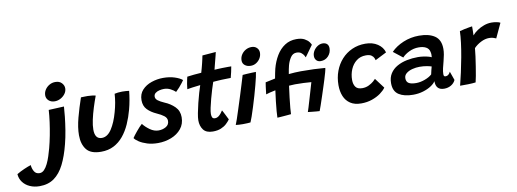

<svg xmlns="http://www.w3.org/2000/svg" viewBox="-329 -1146 4907 1823"><g transform="rotate(-10 2125.0 -234.0)"><path d="M247.5 -700.5Q287.5 -700.5 309.2 -677.2Q331 -654 331 -626Q331 -597.5 313.5 -573.5Q296 -549.5 269 -535Q242 -520.5 212.5 -520.5Q177 -520.5 154.5 -541Q132 -561.5 132 -591Q132 -620.5 148 -645.2Q164 -670 190.2 -685.2Q216.5 -700.5 247.5 -700.5ZM236.5 -102.5Q208.5 8.5 169 87Q129.5 165.5 72 206.8Q14.5 248 -68 248Q-120.5 248 -162.2 229.2Q-204 210.5 -229.2 176.8Q-254.5 143 -257.5 99Q-225.5 79.5 -185.8 62Q-146 44.5 -118 36Q-116 69 -99.5 97.5Q-83 126 -47.5 126Q-23 126 -3.2 105.8Q16.5 85.5 32.2 53Q48 20.5 60.2 -17.5Q72.5 -55.5 82 -91Q96.5 -145.5 108.8 -209Q121 -272.5 129.5 -335.2Q138 -398 141 -450L289 -457Q287 -420.5 280.8 -360.8Q274.5 -301 263.5 -232.8Q252.5 -164.5 236.5 -102.5Z M784 -492.5Q796 -496 817 -498.2Q838 -500.5 857.5 -500.5Q874 -500.5 893.5 -499.2Q913 -498 924.5 -496Q920 -452.5 912.2 -408.2Q904.5 -364 893 -321Q874 -249.5 846 -186.5Q818 -123.5 778.2 -75.2Q738.5 -27 685.5 0.2Q632.5 27.5 563.5 27.5Q463.5 27.5 422.8 -24.8Q382 -77 382 -163Q382 -238 406.5 -330Q431 -422 463 -514.5Q475 -515 493.8 -515.5Q512.5 -516 527.5 -516Q549.5 -515.5 570.8 -513Q592 -510.5 604 -506.5Q584.5 -454.5 566.5 -397Q548.5 -339.5 537 -286.2Q525.5 -233 525.5 -192Q525.5 -100.5 592.5 -100.5Q646.5 -100.5 687 -162.2Q727.5 -224 754 -321Q766.5 -365 774 -408Q781.5 -451 784 -492.5Z M1109 40Q1052 40 1006.5 25.8Q961 11.5 930.2 -8.5Q899.5 -28.5 887.5 -47Q892.5 -55.5 905 -71.8Q917.5 -88 933 -106.8Q948.5 -125.5 963.5 -141.8Q978.5 -158 988.5 -166Q1014 -133 1053.5 -105Q1093 -77 1136 -77Q1174.5 -77 1206.5 -95.5Q1238.5 -114 1238.5 -152Q1238.5 -180.5 1212.2 -200.5Q1186 -220.5 1145 -238.5Q1091 -262.5 1057.8 -297Q1024.5 -331.5 1024.5 -387.5Q1024.5 -447 1059.8 -485.2Q1095 -523.5 1149.8 -542.2Q1204.5 -561 1263 -561Q1324 -561 1372.8 -545.2Q1421.5 -529.5 1446.5 -508Q1441 -499 1427.5 -481.5Q1414 -464 1396.8 -444.2Q1379.5 -424.5 1362 -408.5Q1345 -425.5 1315.8 -441Q1286.5 -456.5 1252.5 -456.5Q1231.5 -456.5 1208.5 -451.2Q1185.5 -446 1169.5 -433.2Q1153.5 -420.5 1153.5 -399Q1153.5 -377.5 1174.8 -361.2Q1196 -345 1236 -327.5Q1291 -305 1331.5 -265.2Q1372 -225.5 1372 -163.5Q1372 -98 1334.8 -52.5Q1297.5 -7 1237.5 16.5Q1177.5 40 1109 40Z M1809.5 -65Q1795.5 -45 1773.8 -24.8Q1752 -4.5 1719.5 9Q1687 22.5 1641.5 22.5Q1578 22.5 1550.2 -14.2Q1522.5 -51 1522.5 -105.5Q1522.5 -131.5 1530.8 -175Q1539 -218.5 1551.2 -268Q1563.5 -317.5 1576.2 -361.5Q1589 -405.5 1598.5 -432.5Q1555 -428 1519.2 -422.8Q1483.5 -417.5 1471 -415Q1473 -438.5 1477.2 -464Q1481.5 -489.5 1485.8 -508.5Q1490 -527.5 1491.5 -532.5Q1521.5 -536.5 1556.8 -540.2Q1592 -544 1628.5 -546Q1635 -567.5 1641 -590.5Q1647 -613.5 1652.5 -635.5Q1657 -655 1661.5 -674.5Q1666 -694 1668 -706L1798.5 -716.5Q1797.5 -711 1790.8 -683.2Q1784 -655.5 1775 -622Q1771 -606.5 1766.5 -588.8Q1762 -571 1757.5 -552.5Q1773 -553.5 1795.5 -554.5Q1818 -555.5 1831.5 -556Q1864.5 -557 1889 -556.8Q1913.5 -556.5 1919.5 -556.5Q1916.5 -536 1909.2 -504.2Q1902 -472.5 1895.5 -449Q1890.5 -449 1862.2 -448.5Q1834 -448 1806.5 -447Q1787.5 -446 1765.2 -444.5Q1743 -443 1725.5 -441.5Q1716 -414.5 1703.2 -373Q1690.5 -331.5 1678.5 -286.8Q1666.5 -242 1658.5 -203.8Q1650.5 -165.5 1650.5 -144.5Q1650.5 -123 1657.2 -110.5Q1664 -98 1684 -98Q1701.5 -98 1716.2 -108.8Q1731 -119.5 1742 -134Q1753 -148.5 1760.5 -160Q1763 -156 1770.2 -142.5Q1777.5 -129 1785.8 -112.2Q1794 -95.5 1800.8 -82Q1807.5 -68.5 1809.5 -65Z M2104.5 -529.5Q2070 -529.5 2047.8 -547Q2025.5 -564.5 2025.5 -593.5Q2025.5 -624.5 2041.5 -649.5Q2057.5 -674.5 2083.5 -689.2Q2109.5 -704 2140.5 -704Q2171.5 -704 2191 -685Q2210.5 -666 2210.5 -638Q2210.5 -609 2196 -584.5Q2181.5 -560 2157.5 -544.8Q2133.5 -529.5 2104.5 -529.5ZM2007 -0.5Q1998.5 0.5 1977.2 1.8Q1956 3 1933 3Q1896 3 1865 -1Q1871 -14 1884.8 -54.5Q1898.5 -95 1916.2 -150.5Q1934 -206 1952.8 -265Q1971.5 -324 1987 -375.2Q2002.5 -426.5 2012 -457.5Q2027 -459 2051.5 -460.5Q2076 -462 2100.8 -463Q2125.5 -464 2141 -464Q2139.5 -449 2132.2 -415.2Q2125 -381.5 2114 -341.5Q2102 -295.5 2086.8 -243Q2071.5 -190.5 2056 -141Q2040.5 -91.5 2027.5 -54Q2014.5 -16.5 2007 -0.5Z M2266.5 -0.5Q2266.5 -22 2270 -63.2Q2273.5 -104.5 2279.2 -156Q2285 -207.5 2292.5 -260Q2230.5 -247.5 2200 -237Q2201 -245.5 2203.5 -267Q2206 -288.5 2209 -312Q2212 -335.5 2215 -350.5Q2260 -361.5 2309 -370.5Q2314 -398.5 2318.8 -421.8Q2323.5 -445 2327.5 -461.5Q2345.5 -530 2378.5 -585Q2411.5 -640 2460 -672Q2508.5 -704 2572.5 -704Q2621.5 -704 2650.8 -687.8Q2680 -671.5 2693.5 -652.5Q2707 -633.5 2709 -625.5Q2704.5 -620 2693.5 -604.5Q2682.5 -589 2669.2 -570.5Q2656 -552 2645.2 -537Q2634.5 -522 2631 -518Q2630 -522 2622 -536.5Q2614 -551 2597.2 -564.2Q2580.5 -577.5 2552.5 -577.5Q2516 -577.5 2494.2 -544.8Q2472.5 -512 2461.5 -471.5Q2457.5 -456 2453.2 -435.2Q2449 -414.5 2445 -389.5Q2475 -392.5 2504.5 -394.2Q2534 -396 2562 -396Q2631.5 -396 2686.5 -393.8Q2741.5 -391.5 2796.5 -387Q2795.5 -374 2787.2 -343.8Q2779 -313.5 2768 -278.8Q2757 -244 2748.5 -217.5Q2734 -172.5 2719 -127Q2704 -81.5 2691.8 -45.8Q2679.5 -10 2672.5 7.5Q2662.5 7.5 2638.5 5.2Q2614.5 3 2591.2 0.5Q2568 -2 2560.5 -3Q2565 -15 2574 -44.5Q2583 -74 2594.5 -113.5Q2606 -153 2618.8 -195.8Q2631.5 -238.5 2642.5 -277Q2610 -280 2568.8 -281.8Q2527.5 -283.5 2486 -283.5Q2460 -283.5 2428 -280.5Q2420 -223.5 2413.5 -168Q2407 -112.5 2403.2 -70.2Q2399.5 -28 2399.5 -11Q2390 -10 2371.2 -8.2Q2352.5 -6.5 2331 -4.8Q2309.5 -3 2291.5 -1.8Q2273.5 -0.5 2266.5 -0.5ZM2766 -458Q2739.5 -458 2724.2 -474.5Q2709 -491 2709 -516Q2709 -542.5 2723.8 -566.5Q2738.5 -590.5 2761.8 -605.5Q2785 -620.5 2810.5 -620.5Q2837.5 -620.5 2853 -606Q2868.5 -591.5 2868.5 -564.5Q2868.5 -521 2839.5 -489.5Q2810.5 -458 2766 -458Z M3315.5 -105.5Q3297.5 -79.5 3262.8 -54.2Q3228 -29 3180 -12.2Q3132 4.5 3075 4.5Q3011.5 4.5 2970.8 -22.5Q2930 -49.5 2910.5 -96.2Q2891 -143 2891 -203Q2891 -275.5 2914.2 -338.2Q2937.5 -401 2980 -448Q3022.5 -495 3080.8 -521.2Q3139 -547.5 3209 -547.5Q3279 -547.5 3327.5 -515.2Q3376 -483 3390 -432L3279.5 -376Q3279 -382.5 3273 -397.2Q3267 -412 3249.2 -424.8Q3231.5 -437.5 3196 -437.5Q3142.5 -437.5 3104.8 -408.2Q3067 -379 3047 -331.5Q3027 -284 3027 -229.5Q3027 -189 3045.2 -162.8Q3063.5 -136.5 3109.5 -136.5Q3144.5 -136.5 3173 -150.5Q3201.5 -164.5 3219.8 -180.5Q3238 -196.5 3242.5 -202.5Z M3574.5 9Q3488.5 9 3437.2 -24.2Q3386 -57.5 3386 -134.5Q3386 -190 3410.8 -228.2Q3435.5 -266.5 3477.5 -290.2Q3519.5 -314 3571.8 -324.8Q3624 -335.5 3679 -335.5Q3707 -335.5 3734.5 -331.2Q3762 -327 3782.5 -321.2Q3803 -315.5 3809.5 -311Q3811 -321.5 3810.8 -336.2Q3810.5 -351 3807 -363.5Q3801 -394.5 3773.2 -409.8Q3745.5 -425 3701.5 -425Q3654 -425 3610.2 -403.8Q3566.5 -382.5 3543 -355.5L3454 -425.5Q3500 -473.5 3572.2 -503.8Q3644.5 -534 3725 -534Q3821 -534 3876.5 -496Q3932 -458 3932 -370.5Q3932 -345 3926.8 -315.2Q3921.5 -285.5 3913.5 -256Q3904 -222.5 3896.8 -190.2Q3889.5 -158 3889.5 -133.5Q3889.5 -119 3894.5 -114.5Q3899.5 -110 3909 -110Q3937 -110 3954.5 -146L3984.5 -61.5Q3971.5 -32 3942 -14.2Q3912.5 3.5 3874.5 3.5Q3794.5 3.5 3794.5 -83Q3781.5 -61 3749.2 -39.8Q3717 -18.5 3671.8 -4.8Q3626.5 9 3574.5 9ZM3622.5 -95.5Q3662.5 -95.5 3706.5 -111.8Q3750.5 -128 3775.5 -151.5Q3780 -172 3784.5 -191Q3789 -210 3793.5 -225Q3782.5 -229.5 3750.2 -235.8Q3718 -242 3678.5 -242Q3644 -242 3609 -233Q3574 -224 3550.8 -205.2Q3527.5 -186.5 3527.5 -157.5Q3527.5 -124 3550.5 -109.8Q3573.5 -95.5 3622.5 -95.5Z M4236 -446.5Q4255 -469.5 4285.2 -490.2Q4315.5 -511 4351.5 -524Q4387.5 -537 4424.5 -537Q4449 -537 4474 -532.2Q4499 -527.5 4508.5 -520.5L4443.5 -381Q4433.5 -385.5 4417 -391Q4400.5 -396.5 4376.5 -396.5Q4338.5 -396.5 4298.5 -376.5Q4258.5 -356.5 4228.5 -325.5Q4226 -294 4219.8 -247.8Q4213.5 -201.5 4205.8 -152.5Q4198 -103.5 4190.8 -63.2Q4183.5 -23 4178 -3.5Q4146.5 0.5 4105.2 1.5Q4064 2.5 4027.5 2Q4041.5 -53.5 4056.8 -122Q4072 -190.5 4085 -261.8Q4098 -333 4106.2 -397.5Q4114.5 -462 4115.5 -509Q4137 -515 4163.2 -520.5Q4189.5 -526 4210.5 -529.5Q4231.5 -533 4237.5 -533.5Q4237.5 -515.5 4237.2 -488.2Q4237 -461 4236 -446.5Z"/></g></svg>

Font: Grandstander SemiBold
Style: Italic
Weight: 600
Italic angle: -15°
Designer: Tyler Finck
Foundry: Etcetera Type Co
Version: Version 1.200; ttfautohint (v1.8.3)